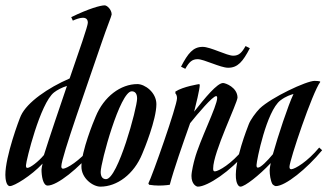

<svg xmlns="http://www.w3.org/2000/svg" viewBox="-70 -690 1235 717"><path d="M258 -605C258 -593 227 -504 190 -397C109 -362 31 -308 8 -258C1 -243 -50 -106 -50 -37C-50 -23 -47 5 -33 5C-17 5 46 -33 89 -79C87 -69 85 -62 85 -57C85 -34 90 3 108 3C144 3 224 -62 281 -131L270 -141C226 -88 180 -61 166 -60C161 -60 159 -63 159 -69C159 -103 260 -384 309 -529C330 -591 347 -631 347 -636C347 -654 330 -670 321 -670C305 -670 262 -658 196 -626L202 -613C224 -623 258 -634 258 -605ZM94 -111C73 -86 43 -63 32 -63C27 -63 27 -68 27 -73C27 -88 80 -305 132 -345C142 -353 162 -364 180 -369C150 -281 117 -184 94 -111Z M287 -254C280 -238 234 -126 234 -68C234 -24 277 7 305 7C367 7 430 -39 461 -115C468 -131 514 -243 514 -301C514 -345 471 -376 443 -376C381 -376 318 -330 287 -254ZM422 -349C434 -349 442 -341 442 -322C442 -287 370 -21 326 -21C314 -21 306 -29 306 -48C306 -83 378 -349 422 -349Z M564 0C579 -57 612 -151 640 -230C668 -265 724 -331 737 -331C740 -331 741 -329 741 -324C741 -294 675 -164 657 -96C654 -86 645 -49 645 -33C645 -2 663 7 669 7C705 7 793 -52 848 -121L837 -131C794 -78 747 -51 733 -50C727 -50 726 -53 726 -61C726 -121 817 -306 817 -326C816 -364 772 -380 763 -380C741 -380 695 -324 655 -273C661 -296 676 -357 676 -373L674 -376C674 -376 614 -367 585 -348V-341C585 -341 591 -337 591 -323C591 -295 498 -31 484 -5L487 0C499 2 512 3 523 3C546 3 564 0 564 0ZM863 -510 847 -518C833 -493 822 -482 801 -482C777 -482 716 -515 687 -515C651 -515 632 -491 606 -441L622 -433C636 -458 647 -469 668 -469C692 -469 753 -437 782 -437C818 -437 837 -460 863 -510Z M1122 -139C1078 -86 1032 -59 1018 -58C1013 -58 1011 -61 1011 -67C1011 -91 1097 -346 1126 -384L1125 -386C1121 -387 1114 -388 1105 -388C1074 -388 943 -326 900 -285C885 -270 865 -242 859 -226C853 -210 806 -93 811 -25C812 -11 818 7 828 7C844 7 898 -35 941 -81C939 -71 937 -60 937 -55C937 -38 940 -16 947 -3C949 0 956 5 960 5C996 5 1076 -60 1133 -129ZM893 -64C888 -64 888 -69 888 -74C888 -89 925 -275 977 -315C998 -331 1016 -336 1026 -339C1006 -297 968 -182 949 -114C928 -89 904 -64 893 -64Z"/></svg>

Font: Romanesco
Style: Regular
Weight: 400
Designer: Astigmatic (AOETI)
Foundry: Astigmatic (AOETI)
Version: Version 1.000